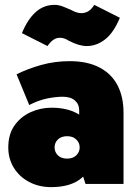

<svg xmlns="http://www.w3.org/2000/svg" viewBox="-20 -755 560 788"><path d="M190 13Q140 13 100 -8Q60 -29 37 -66Q14 -103 14 -150Q14 -204 39.5 -240Q65 -276 105.5 -294.5Q146 -313 192 -313Q266 -313 313.5 -279Q361 -245 374 -177L305 -197V-303Q305 -327 287.5 -342.5Q270 -358 237 -358Q210 -358 174.5 -351Q139 -344 100 -324L48 -450Q94 -473 149.5 -488.5Q205 -504 266 -504Q338 -504 387.5 -478.5Q437 -453 462 -405.5Q487 -358 487 -292V0H331L299 -99L374 -123Q359 -62 315 -24.5Q271 13 190 13ZM256 -104Q279 -104 293 -117.5Q307 -131 307 -150Q307 -169 293 -182.5Q279 -196 256 -196Q231 -196 217.5 -182.5Q204 -169 204 -150Q204 -131 217.5 -117.5Q231 -104 256 -104ZM336 -566Q305 -566 264 -587Q251 -595 242.5 -597.5Q234 -600 225 -600Q198 -600 175 -566L70 -619Q93 -675 126 -705Q159 -735 204 -735Q220 -735 236 -729Q252 -723 272 -714Q283 -708 293.5 -704.5Q304 -701 314 -701Q328 -701 341 -708Q354 -715 367 -735L472 -682Q446 -620 411 -593Q376 -566 336 -566Z"/></svg>

Font: Gabarito Black
Style: Regular
Weight: 900
Designer: Leandro Assis / Alvaro Franca / Felipe Casaprima
Foundry: Naipe Foundry
Version: Version 1.000